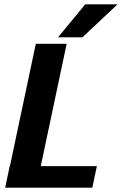

<svg xmlns="http://www.w3.org/2000/svg" viewBox="-20 -870 565 890"><path d="M4 0 25 -100H26L146 -667H289L169 -100H429L408 0ZM525 -850 362 -697H249L375 -850Z"/></svg>

Font: Epunda Sans
Style: Bold Italic
Weight: 700
Italic angle: -12.0243°
Designer: Simon Atzbach
Foundry: typofactur
Version: Version 2.204; ttfautohint (v1.8.4.7-5d5b)